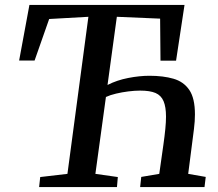

<svg xmlns="http://www.w3.org/2000/svg" viewBox="-20 -763 891 783"><path d="M139.5 0 144 -41 255 -54 340.5 -694.5 180.5 -685.5 121 -516H58L100 -743H732.5L698 -515.5H634.5L633 -687L456.5 -694.5L418.5 -416.5Q456.5 -436 502.8 -445Q549 -454 589.5 -454Q645.5 -454 687.2 -442Q729 -430 752 -396.2Q775 -362.5 775 -296.5Q775 -283 774 -268Q773 -253 771 -237L747.5 -54L819 -41.5L814 0H551.5L556 -41.5L629.5 -54L646.5 -174Q651.5 -209 654.2 -237Q657 -265 657 -287.5Q657 -327 647 -350.5Q637 -374 614.2 -383.8Q591.5 -393.5 551.5 -393.5Q529 -393.5 503.2 -390.2Q477.5 -387 453.2 -381.2Q429 -375.5 412 -367.5L369 -54L460.5 -41L457 0Z"/></svg>

Font: Merriweather 20pt Medium
Style: Italic
Weight: 500
Italic angle: -7.8°
Version: Version 2.101